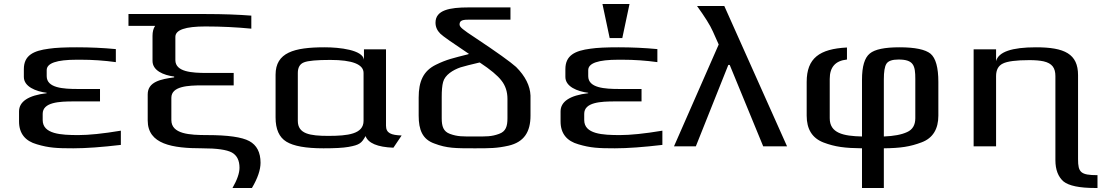

<svg xmlns="http://www.w3.org/2000/svg" viewBox="-20 -730 5496 958"><path d="M193 -131V-162C193 -220 275 -224 348 -224H479V-286H369C295 -286 213 -291 213 -350V-380C213 -415 263 -432 363 -432H383C442 -432 500 -428 558 -420V-485C495 -491 430 -494 364 -494C304 -494 257 -492 224 -487C147 -477 99 -454 99 -385V-346C99 -298 158 -274 213 -267V-265C121 -254 75 -223 75 -174V-124C75 -63 107 -26 164 -10C224 8 264 10 346 10C410 10 489 4 583 -7V-78C493 -63 423 -56 371 -56C284 -56 193 -61 193 -131Z M849 -348V-344C782 -335 717 -322 717 -259V-129C717 -10 840 10 989 10C1062 10 1111 17 1137 31C1162 45 1175 70 1175 107C1175 134 1163 168 1140 208H1237C1266 159 1280 117 1280 82C1280 30 1261 -6 1224 -26C1187 -46 1117 -56 1014 -56C926 -56 835 -61 835 -131V-242C835 -300 918 -304 990 -304H1146V-366H1011C938 -366 855 -371 855 -430V-546C855 -581 905 -598 1005 -598C1086 -598 1162 -594 1234 -587V-652C1170 -657 1094 -660 1006 -660H621V-601H754C745 -588 741 -571 741 -551V-426C741 -378 795 -355 849 -348Z M1906 -103V-484H1796V-432C1790 -481 1674 -494 1600 -494C1447 -494 1355 -468 1355 -357V-144C1355 -85 1373 -45 1409 -23C1445 -1 1506 10 1594 10C1649 10 1691 8 1719 3C1775 -7 1784 -16 1804 -51C1817 -16 1863 4 1943 7L1984 -54C1932 -56 1906 -65 1906 -103ZM1618 -52C1526 -52 1466 -62 1466 -127V-366C1466 -393 1476 -411 1497 -419C1517 -427 1561 -431 1628 -431C1738 -431 1794 -409 1794 -366V-127C1794 -61 1715 -52 1618 -52Z M2324 -632H2527V-693H2317C2224 -693 2153 -680 2153 -617C2153 -596 2161 -578 2177 -562C2190 -549 2238 -516 2320 -461L2315 -459C2241 -440 2210 -434 2155 -407C2092 -376 2069 -324 2069 -243V-153C2069 -82 2088 -35 2147 -14C2210 10 2252 10 2348 10C2424 10 2459 10 2517 -3C2595 -21 2627 -72 2627 -153V-253C2625 -302 2601 -350 2555 -396C2527 -421 2459 -470 2352 -541C2321 -561 2300 -576 2289 -585C2278 -594 2273 -601 2273 -608C2273 -630 2292 -632 2324 -632ZM2512 -140C2512 -100 2504 -74 2470 -62C2432 -48 2407 -49 2348 -49C2288 -49 2263 -48 2225 -62C2192 -74 2184 -100 2184 -140V-247C2184 -278 2186 -303 2191 -321C2200 -356 2240 -381 2278 -394C2298 -400 2329 -408 2372 -418H2374C2427 -383 2463 -353 2482 -328C2502 -303 2512 -272 2512 -237Z M2895 -131V-162C2895 -220 2977 -224 3050 -224H3181V-286H3071C2997 -286 2915 -291 2915 -350V-380C2915 -415 2965 -432 3065 -432H3085C3144 -432 3202 -428 3260 -420V-485C3197 -491 3132 -494 3066 -494C3006 -494 2959 -492 2926 -487C2849 -477 2801 -454 2801 -385V-346C2801 -298 2860 -274 2915 -267V-265C2823 -254 2777 -223 2777 -174V-124C2777 -63 2809 -26 2866 -10C2926 8 2966 10 3048 10C3112 10 3191 4 3285 -7V-78C3195 -63 3125 -56 3073 -56C2986 -56 2895 -61 2895 -131ZM3085 -540 3121 -710H2986L3022 -540Z M3594 -700H3458C3496 -647 3523 -605 3537 -573L3566 -508L3343 0H3452L3614 -406H3621L3788 0H3907Z M4281 208H4390V10C4474 9 4521 2 4579 -20C4635 -41 4662 -87 4662 -153V-321C4662 -393 4649 -440 4623 -462C4597 -483 4546 -494 4468 -494C4395 -494 4345 -484 4320 -463C4294 -442 4281 -399 4281 -332V-49C4187 -51 4120 -66 4120 -140V-336C4120 -395 4148 -427 4206 -433V-493C4069 -486 4005 -440 4005 -321V-153C4005 -86 4032 -41 4089 -19C4147 3 4196 9 4281 10ZM4547 -336V-140C4547 -106 4533 -83 4506 -71C4478 -58 4440 -51 4390 -49V-334C4390 -372 4394 -398 4403 -412C4412 -426 4432 -433 4463 -433C4539 -433 4547 -403 4547 -336Z M5359 64V-355C5359 -461 5292 -494 5149 -494C5028 -494 4962 -471 4950 -425V-484H4838V0H4950V-350C4950 -381 4961 -402 4984 -413C5006 -424 5050 -430 5116 -430C5145 -430 5168 -428 5187 -424C5230 -414 5246 -391 5246 -350V69C5246 117 5260 152 5286 175C5313 197 5366 208 5445 208H5456V144C5372 144 5359 130 5359 64Z"/></svg>

Font: Gamestation Extended
Style: Regular
Weight: 400
Width: 7
Designer: Jonas Hecksher
Foundry: Jonas Hecksher, Playtypeª, e-types AS
Version: Version 1.003